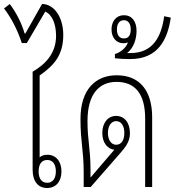

<svg xmlns="http://www.w3.org/2000/svg" viewBox="-53 -934 873 959"><path d="M263 -760C263 -847 218 -914 157 -914L74 -767H70C55 -817 32 -865 -4 -914L-33 -892C4 -844 35 -783 56 -719H81L173 -876C208 -861 227 -813 227 -755C227 -671 178 -615 110 -576V-86C110 -30 136 5 182 5C227 5 254 -28 254 -78C254 -128 226 -161 184 -161C168 -161 155 -157 145 -148V-557C219 -609 263 -660 263 -760ZM183 -135C210 -135 226 -114 226 -78C226 -42 210 -21 183 -21C155 -21 140 -42 140 -78C140 -114 155 -135 183 -135Z M365 0H400L545 -166C573 -198 596 -226 596 -268C596 -321 569 -355 527 -355C484 -355 458 -318 458 -270C458 -222 483 -190 518 -186L399 -47V-87C399 -191 384 -232 384 -329C384 -468 445 -525 529 -525C622 -525 672 -465 672 -342V0H707V-348C707 -482 644 -558 530 -558C425 -558 349 -488 349 -340C349 -223 365 -182 365 -74ZM527 -211C502 -211 486 -236 486 -270C486 -304 502 -329 527 -329C553 -329 568 -305 568 -270C568 -233 553 -211 527 -211Z M598 -639C735 -639 784 -735 800 -846L767 -853C753 -748 709 -669 599 -669C594 -669 588 -669 582 -669C614 -694 629 -738 629 -780C629 -827 606 -858 566 -858C527 -858 504 -827 504 -787C504 -745 529 -718 563 -718C571 -718 579 -719 586 -722C577 -696 551 -673 521 -664V-643C545 -640 569 -639 598 -639ZM566 -742C543 -742 531 -759 531 -787C531 -815 543 -833 566 -833C587 -833 600 -816 600 -787C600 -757 588 -742 566 -742Z"/></svg>

Font: Noto Sans Thai Looped Condensed ExtraLight
Style: Regular
Weight: 200
Width: 3
Designer: Sasikarn Vongin, Ben Mitchell
Foundry: The Fontpad Ltd
Version: Version 1.001